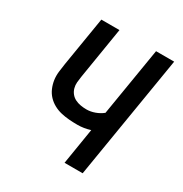

<svg xmlns="http://www.w3.org/2000/svg" viewBox="-171 -863 942 991"><g transform="rotate(30 300.0 -367.5)"><path d="M353 0 388 -215Q369 -209 350 -206Q331 -203 312 -203Q287 -203 262 -205Q237 -207 213.5 -212.5Q190 -218 169 -229.5Q148 -241 132 -258Q116 -275 106.5 -297Q97 -319 93.5 -343Q90 -367 93 -392.5Q96 -418 100 -443L148 -735H256L206 -428Q203 -410 201.5 -392.5Q200 -375 204.5 -358.5Q209 -342 219.5 -329Q230 -316 245 -308.5Q260 -301 277.5 -298Q295 -295 313 -295Q337 -295 362 -304Q387 -313 407 -329L474 -735H582L461 0Z"/></g></svg>

Font: Iosevka Semibold Extended
Style: Italic
Weight: 600
Width: 7
Italic angle: -9°
Monospace: yes
Designer: Belleve Invis
Foundry: Belleve Invis
Version: Version 32.5.0; ttfautohint (v1.8.4)